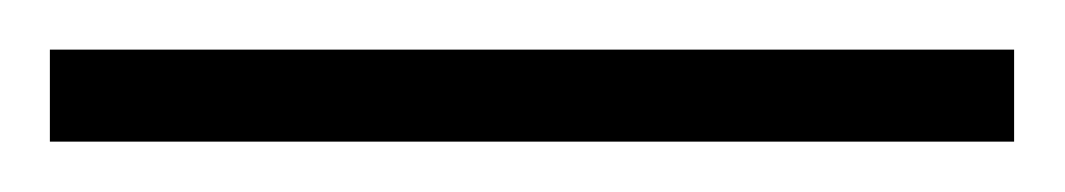

<svg xmlns="http://www.w3.org/2000/svg" viewBox="-22 64 427 77"><path d="M384.7 83.9V120.8H-2V83.9Z"/></svg>

Font: Khula Light
Style: Regular
Weight: 300
Designer: Erin McLaughlin, Steve Matteson
Version: Version 1.002;PS 1.0;hotconv 1.0.72;makeotf.lib2.5.5900; ttf